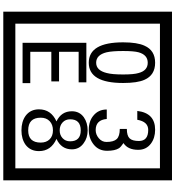

<svg xmlns="http://www.w3.org/2000/svg" viewBox="32 -1032 1090 1195"><g transform="rotate(90 577.5 -435.0)"><path d="M1103 90H53V-960H1103ZM1028 15V-885H128V15ZM497 -656Q497 -442 371 -442Q244 -442 244 -656Q244 -744 265 -789Q294 -855 371 -855Q448 -855 477 -789Q497 -745 497 -656ZM444 -656Q444 -723 435 -752Q420 -809 371 -809Q322 -809 306 -752Q298 -723 298 -656Q298 -587 306 -553Q322 -488 371 -488Q419 -488 435 -554Q444 -587 444 -656ZM919 -556Q919 -504 880.5 -473Q842 -442 789 -442Q734 -442 700 -471Q662 -502 662 -554H721Q727 -485 790 -485Q818 -485 841 -504.5Q864 -524 864 -552Q864 -597 846 -616Q828 -635 783 -635V-679Q825 -679 841.5 -696Q858 -713 858 -754Q858 -812 789 -812Q738 -812 726 -744H671Q684 -855 788 -855Q839 -855 874 -829Q913 -800 913 -750Q913 -685 871 -658Q895 -642 903 -630Q919 -605 919 -556ZM498 -30H247V-427H493V-379H303V-257H487V-209H303V-78H498ZM921 -132Q921 -79 882 -49Q846 -23 792 -23Q737 -23 701 -49Q661 -79 661 -132Q661 -207 736 -241Q673 -271 673 -337Q673 -384 710 -411Q744 -435 792 -435Q839 -435 872 -410Q910 -383 910 -337Q910 -271 845 -241Q921 -207 921 -132ZM860 -326Q860 -392 792 -392Q723 -392 723 -326Q723 -297 742.5 -279Q762 -261 792 -261Q821 -261 840.5 -279Q860 -297 860 -326ZM868 -143Q868 -178 847.5 -198.5Q827 -219 792 -219Q756 -219 734.5 -198.5Q713 -178 713 -143Q713 -65 792 -65Q868 -65 868 -143Z"/></g></svg>

Font: Unicode BMP Fallback SIL
Style: Regular
Weight: 400
Foundry: NRSI, SIL International
Version: Version 5.1 Based on Unicode 5.1